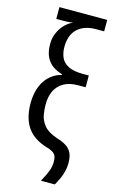

<svg xmlns="http://www.w3.org/2000/svg" viewBox="-143 -814 643 1071"><g transform="rotate(15 178.5 -279.0)"><path d="M211 202Q235 158 244 133Q253 108 253 80Q253 60 247 47.5Q241 35 226.5 26.5Q212 18 185 11Q137 -5 105.5 -33Q74 -61 58.5 -103.5Q43 -146 43 -203Q44 -262 62 -303Q80 -344 109.5 -367.5Q139 -391 171 -398V-402Q142 -410 117.5 -426.5Q93 -443 78 -472.5Q63 -502 63 -549Q63 -584 76.5 -614Q90 -644 111.5 -665.5Q133 -687 157 -696Q150 -695 140 -694Q130 -693 119 -692.5Q108 -692 96 -692H60V-760H336V-694H287Q255 -694 228.5 -685Q202 -676 183 -658.5Q164 -641 154 -614.5Q144 -588 144 -553Q144 -519 156 -492Q168 -465 198.5 -449.5Q229 -434 282 -434H317V-366H276Q224 -366 191 -347Q158 -328 142 -294.5Q126 -261 126 -215Q126 -187 131.5 -156Q137 -125 159.5 -97Q182 -69 234 -51Q271 -40 292.5 -25.5Q314 -11 324 11Q334 33 334 70Q334 91 328.5 114Q323 137 313 159Q303 181 291 202Z"/></g></svg>

Font: Noto Sans ExtraCondensed
Style: Regular
Weight: 400
Width: 2
Designer: Monotype Design Team
Foundry: Monotype Imaging Inc.
Version: Version 2.013